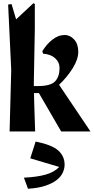

<svg xmlns="http://www.w3.org/2000/svg" viewBox="-20 -808 576 1180"><path d="M39 0 49 -378 30 -780 51 -783 79 -689 185 -788 194 -784V-629L188 -306V-279H212Q292 -279 319 -308.5Q346 -338 346 -389Q346 -426 318.5 -450.5Q291 -475 245 -478L240 -493Q265 -535 301.5 -564Q338 -593 378 -593Q410 -593 435.5 -565.5Q461 -538 461 -490Q461 -443 426.5 -388Q392 -333 343 -287L536 0H356L219 -236H189L190 -184L196 0ZM377 204Q377 228 366 252.5Q355 277 329.5 297.5Q304 318 260.5 333Q217 348 152 352L127 284Q208 280 261 265Q314 250 344 218L166 165L199 62Q299 82 338 117Q377 152 377 204Z"/></svg>

Font: Trickster
Style: Regular
Weight: 400
Designer: Jean-Baptiste Morizot
Foundry: Jean-Baptiste Morizot
Version: Version 2.000;PS 2.0;hotconv 1.0.88;makeotf.lib2.5.647800